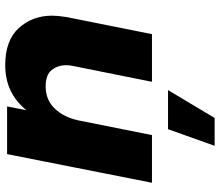

<svg xmlns="http://www.w3.org/2000/svg" viewBox="-72 -516 822 717"><g transform="rotate(-90 338.5 -157.0)"><path d="M570 0H392L451 -294Q454 -307 454 -320Q454 -352 436 -374.5Q418 -397 375 -397Q324 -397 291.8 -362.8Q259.5 -328.5 248 -275L193 0H15L122 -541H300L286 -469Q350 -548 454 -548Q547 -548 593 -497Q639 -446 639 -373Q639 -352 634 -320ZM257 234H153L215 60H361Z"/></g></svg>

Font: Argentum Sans
Style: Bold Italic
Weight: 700
Italic angle: -11°
Designer: Julieta Ulanovsky (font), Cristiano Sobral (main changes and remaster)
Foundry: Julieta Ulanovsky (font), Cristiano Sobral (main changes and remaster)
Version: Version 2.007;June 15, 2022;FontCreator 14.0.0.2814 64-bit; 